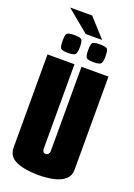

<svg xmlns="http://www.w3.org/2000/svg" viewBox="-169 -961 717 1030"><g transform="rotate(20 190.0 -446.5)"><path d="M189 5Q113 5 64.5 -16Q16 -37 16 -89V-620H170V-137Q170 -128 174.5 -121.5Q179 -115 189 -115Q199 -115 204.5 -122Q210 -129 210 -137V-620H364V-89Q364 -54 341 -33.5Q318 -13 278.5 -4Q239 5 189 5ZM261 -665Q225 -665 219 -676.5Q213 -688 213 -716Q213 -747 219 -757Q225 -767 261 -767Q299 -767 305.5 -757Q312 -747 312 -716Q312 -688 305 -676.5Q298 -665 261 -665ZM115 -665Q79 -665 73 -676.5Q67 -688 67 -716Q67 -747 73 -757Q79 -767 115 -767Q153 -767 159.5 -757Q166 -747 166 -716Q166 -688 159 -676.5Q152 -665 115 -665ZM171 -793 44 -898H170L265 -793Z"/></g></svg>

Font: Smooch Sans Black
Style: Regular
Weight: 900
Designer: Robert E. Leuschke
Foundry: Robert E. Leuschke
Version: Version 1.010; ttfautohint (v1.8.3)